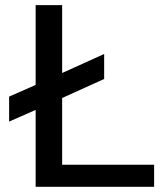

<svg xmlns="http://www.w3.org/2000/svg" viewBox="-20 -719 638 739"><path d="M117.2 0V-295.9L15.1 -251V-347.2L117.2 -392.1V-699.2H219.2V-438L380.9 -511.2V-415L219.2 -341.8V-85H573.2V0Z"/></svg>

Font: Prompt
Style: Regular
Weight: 400
Designer: Katatrad Team
Foundry: CadsonDemak
Version: Version 1.000;PS 001.000;hotconv 1.0.88;makeotf.lib2.5.64775